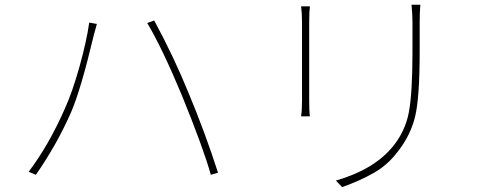

<svg xmlns="http://www.w3.org/2000/svg" viewBox="-20 -761 2040 808"><path d="M252.9 -303.7Q285.2 -375 314.9 -481.9Q344.7 -588.9 355.5 -666L387.7 -660.2Q381.8 -640.6 375 -614.3Q320.3 -383.8 279.3 -289.1Q218.8 -151.4 130.9 -25.4L100.6 -38.1Q185.5 -150.4 252.9 -303.7ZM745.1 -360.4Q661.1 -561.5 599.6 -664.1L628.9 -674.8Q710.9 -523.4 773.4 -370.1Q842.8 -204.1 897.5 -34.2L867.2 -25.4Q836.9 -134.8 745.1 -360.4Z M1247.1 -734.4H1284.2Q1281.2 -712.9 1281.2 -667V-336.9Q1281.2 -291 1284.2 -271.5H1247.1Q1251 -296.9 1251 -336.9V-667Q1251 -705.1 1247.1 -734.4ZM1711.9 -741.2H1749Q1746.1 -709 1746.1 -668V-542Q1746.1 -350.6 1727.1 -271Q1708 -191.4 1653.3 -122.1Q1611.3 -66.4 1552.7 -33.2Q1494.1 0 1419.9 26.4L1393.6 -1Q1551.8 -46.9 1630.9 -141.6Q1684.6 -206.1 1700.2 -286.6Q1715.8 -367.2 1715.8 -541V-668Q1715.8 -698.2 1711.9 -741.2Z"/></svg>

Font: GenEi Gothic M ExtraLight
Style: Regular
Weight: 200
Designer: o_tamon (Modified); [Source Han Sans]
Ryoko NISHIZUKA  (kana & ideographs); Paul D. Hunt (Latin, Greek & Cyrillic); Wenl
Version: Version 1.1a;Original Version 1.004